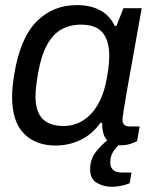

<svg xmlns="http://www.w3.org/2000/svg" viewBox="-20 -558 601 752"><path d="M198 12Q119.1 12 73.2 -35.2Q27.4 -82.4 27.4 -178.8Q27.4 -198.8 29.6 -220.7Q31.9 -242.7 35.9 -267.7Q59.4 -409.5 123.3 -473.8Q187.1 -538 280.6 -538Q333.4 -538 371.4 -518.2Q409.5 -498.3 429.5 -456.3H436.1L463.4 -526H535.1L512.9 -402.4Q507.3 -368.3 499.8 -328.4Q492.3 -288.4 485.4 -248.9Q478.4 -209.3 472.5 -175.4Q466.6 -141.5 463.2 -118.3Q459.8 -95.1 459.8 -88.8Q459.8 -75.7 467.1 -69.2Q474.4 -62.7 487.4 -62.7H526.8L516.9 -4.9Q506.9 0.1 490.2 5.6Q473.5 11.1 452.1 11.1Q424.3 11.1 407.3 -1.4Q390.4 -14 384.4 -37.6Q382.2 -45.7 381.1 -55.6Q379.9 -65.5 380.4 -76.2L373.8 -77.6Q341.3 -31.8 295.6 -9.9Q249.8 12 198 12ZM230.4 -64.5Q256 -64.5 281.8 -74.4Q307.7 -84.2 330.8 -106.1Q353.9 -128.1 371.9 -164.8Q389.8 -201.5 399.1 -254.7Q404.5 -285.7 406.2 -304.9Q407.9 -324.1 407.9 -339.4Q407.9 -399.2 381.7 -430.4Q355.5 -461.5 297.3 -461.5Q254.2 -461.5 221 -443.1Q187.8 -424.6 164.8 -383.3Q141.7 -342 129.4 -273.1Q125.4 -249.6 123.2 -233.1Q121 -216.6 120 -204.2Q119 -191.8 119 -181.4Q119 -120.9 146.6 -92.7Q174.2 -64.5 230.4 -64.5ZM418.6 173.7Q386.4 173.7 359.7 158.5Q333 143.2 333 105.5Q333 65.6 355 37.5Q377 9.5 404.3 -12H464.8L463.8 -8Q448.4 4.1 430.1 26.6Q411.8 49.1 411.8 78.7Q411.8 95.1 421.9 106.4Q432.1 117.7 456.9 117.7H495L487.8 159.7Q471.6 166.7 452.2 170.2Q432.8 173.7 418.6 173.7Z"/></svg>

Font: Archivo Variable SemiBold
Style: Italic
Weight: 600
Italic angle: -10°
Designer: Hector Gatti
Foundry: Omnibus-Type
Version: Version 2.001